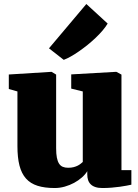

<svg xmlns="http://www.w3.org/2000/svg" viewBox="-20 -926 689 957"><path d="M224.1 -685.1 410.2 -905.8H410.6L516.6 -808.6Q506.8 -792 491.2 -773.7Q475.6 -755.4 456.5 -737.3Q437.5 -719.2 416.3 -702.1Q395 -685.1 374 -670.4Q353 -655.8 333.5 -644.8Q314 -633.8 298.3 -627.9H297.4ZM66.9 -470.2 23.9 -482.4V-554.7L235.8 -567.9H237.3L259.8 -554.2V-187.5Q259.8 -159.2 263.4 -140.4Q267.1 -121.6 274.4 -110.4Q281.7 -99.1 293 -94.5Q304.2 -89.8 319.8 -89.8Q335.4 -89.8 347.4 -93Q359.4 -96.2 368.2 -100.8Q377 -105.5 382.8 -110.4Q388.7 -115.2 392.6 -118.7V-470.2L335 -484.4V-555.2L557.1 -567.9H560.1L585.4 -554.2V-78.1H634.8V-5.4Q625 -3.4 610.4 -0.5Q595.7 2.4 577.1 4.9Q558.6 7.3 536.6 9.3Q514.6 11.2 490.2 11.2Q469.7 11.2 455.3 6.3Q440.9 1.5 431.9 -7.6Q422.9 -16.6 418.9 -29.1Q415 -41.5 415 -56.6V-72.8Q405.3 -56.6 388.2 -41.5Q371.1 -26.4 349.4 -14.6Q327.6 -2.9 302.7 4.2Q277.8 11.2 252.9 11.2Q202.6 11.2 167.2 0Q131.8 -11.2 109.6 -36.1Q87.4 -61 77.1 -100.8Q66.9 -140.6 66.9 -197.8Z"/></svg>

Font: Merriweather UltraBold
Style: Regular
Weight: 900
Designer: Eben Sorkin ( sorkintype@gmail.com )
Foundry: Eben Sorkin
Version: Version 1.570; ttfautohint (v1.3) -l 8 -r 32 -G 0 -x 0 -H 60